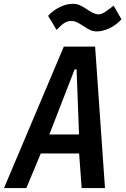

<svg xmlns="http://www.w3.org/2000/svg" viewBox="-28 -964 648 984"><path d="M299 -725H459.5L510 0H390.5L377.5 -177.5H181L107 0H-7.5ZM377 -275 364.5 -608.5H354.5L225 -275ZM402.5 -828.5 386.5 -838.5Q370.5 -848.5 359.8 -852.5Q349 -856.5 338 -856.5Q319 -856.5 302.8 -846.8Q286.5 -837 262 -810.5L218.5 -883Q245 -911.5 279.2 -928Q313.5 -944.5 344 -944.5Q365 -944.5 380.8 -937.5Q396.5 -930.5 416.5 -917L428.5 -909Q458 -890.5 475.5 -890.5Q489.5 -890.5 503 -898.2Q516.5 -906 540.5 -924.5L554.5 -935L594.5 -865Q567.5 -835.5 533 -819.2Q498.5 -803 468.5 -803Q450.5 -803 436.8 -809Q423 -815 402.5 -828.5Z"/></svg>

Font: JuliaMono SemiBold
Style: Italic
Weight: 600
Italic angle: -9°
Monospace: yes
Designer: cormullion
Foundry: corm
Version: Version 0.056; ttfautohint (v1.8.4)